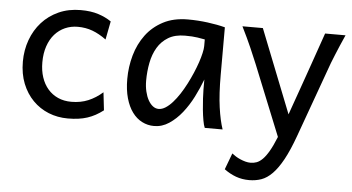

<svg xmlns="http://www.w3.org/2000/svg" viewBox="-51 -597 1679 915"><g transform="rotate(5 788.5 -139.5)"><path d="M451.7 -41.5Q433.1 -27.3 414.8 -17.3Q396.5 -7.3 376.5 -0.7Q356.4 5.9 333.5 9Q310.5 12.2 283.2 12.2Q233.9 12.2 190.9 -5.1Q147.9 -22.5 115.7 -55.2Q83.5 -87.9 64.9 -134.3Q46.4 -180.7 46.4 -239.3Q46.4 -294.4 64.2 -343.3Q82 -392.1 115 -428.7Q147.9 -465.3 195.1 -486.6Q242.2 -507.8 300.3 -507.8Q349.1 -507.8 384.5 -496.3Q419.9 -484.9 446.8 -466.3L429.7 -378.4Q396.5 -402.8 363.8 -415Q331.1 -427.2 293 -427.2Q260.3 -427.2 232.2 -414.8Q204.1 -402.3 183.3 -378.9Q162.6 -355.5 150.9 -321.3Q139.2 -287.1 139.2 -244.1Q139.2 -204.6 149.9 -172.4Q160.6 -140.1 180.7 -116.9Q200.7 -93.8 229 -81.1Q257.3 -68.4 293 -68.4Q337.4 -68.4 373.5 -83.5Q409.7 -98.6 441.9 -127Z M900.9 -419.9Q888.7 -422.4 865.5 -426Q842.3 -429.7 805.7 -429.7Q757.8 -429.7 725.8 -410.4Q693.8 -391.1 674.8 -359.1Q655.8 -327.1 647.7 -285.6Q639.6 -244.1 639.6 -200.2Q639.6 -171.9 645.3 -148.2Q650.9 -124.5 660.6 -107.2Q670.4 -89.8 683.1 -80.3Q695.8 -70.8 710.4 -70.8Q726.6 -70.8 743.4 -81.5Q760.3 -92.3 776.6 -110.6Q793 -128.9 808.6 -152.8Q824.2 -176.8 837.9 -203.4Q851.6 -230 863.3 -257.3Q875 -284.7 883.3 -309.3Q891.6 -334 896.2 -354.5Q900.9 -375 900.9 -388.2ZM937.5 0Q932.1 -11.7 928 -35.2Q923.8 -58.6 921.1 -85.7Q918.5 -112.8 917 -138.7Q915.5 -164.6 915.5 -180.7V-229.5Q899.9 -188 878.2 -145Q856.4 -102.1 828.6 -67.1Q800.8 -32.2 767.3 -10Q733.9 12.2 695.8 12.2Q665 12.2 638.2 -1.5Q611.3 -15.1 591.6 -42Q571.8 -68.8 560.5 -108.6Q549.3 -148.4 549.3 -200.2Q549.3 -258.3 564.9 -313.7Q580.6 -369.1 612.8 -412.4Q645 -455.6 694.8 -481.7Q744.6 -507.8 813 -507.8Q860.4 -507.8 907.2 -501.7Q954.1 -495.6 991.2 -485.8V-258.8Q991.2 -166.5 1000 -103.8Q1008.8 -41 1022.9 0Z M1379.4 0Q1354 70.3 1329.6 114.7Q1305.2 159.2 1280 184.8Q1254.9 210.4 1227.8 220Q1200.7 229.5 1169.4 229.5Q1135.7 229.5 1106.2 218.8Q1076.7 208 1049.8 188L1079.1 109.9Q1086.9 116.2 1097.4 122.8Q1107.9 129.4 1119.9 134.5Q1131.8 139.6 1144.5 143.1Q1157.2 146.5 1169.4 146.5Q1184.1 146.5 1198.2 141.4Q1212.4 136.2 1226.8 121.8Q1241.2 107.4 1256.3 81.3Q1271.5 55.2 1288.6 12.7L1152.3 -324.7Q1138.7 -357.9 1120.6 -399.4Q1102.5 -440.9 1074.2 -498H1171.9L1329.6 -99.1Q1338.9 -125.5 1349.9 -156.5Q1360.8 -187.5 1372.6 -220.5Q1384.3 -253.4 1396 -286.9Q1407.7 -320.3 1418.5 -351.1Q1443.8 -423.3 1469.7 -498H1567.4Q1554.7 -469.7 1544.4 -445.6Q1534.2 -421.4 1525.4 -400.1Q1516.6 -378.9 1509.5 -360.4Q1502.4 -341.8 1496.6 -324.7Z"/></g></svg>

Font: Andika
Style: Regular
Weight: 400
Designer: Victor Gaultney, Annie Olsen, Julie Remington, Don Collingsworth, Eric Hays
Foundry: SIL International
Version: Version 1.001